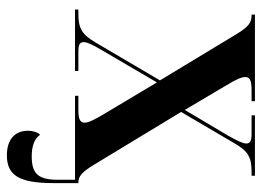

<svg xmlns="http://www.w3.org/2000/svg" viewBox="-124 -452 779 572"><g transform="rotate(90 266.0 -166.5)"><path d="M9 0H192V-10H134C114 -10 106 -14 106 -26C106 -36 114 -53 130 -80L226 -244L321 -85C337 -58 346 -40 346 -29C346 -15 336 -10 307 -10H266V0H516V51C516 109 499 129 446 129C414 129 393 120 382 104C375 111 370 125 370 140C370 179 396 203 443 203C503 203 526 167 526 63V-10H525C506 -10 494 -19 471 -57L314 -316L408 -476C431 -516 450 -526 492 -526H504V-536H324V-526H378C400 -526 408 -522 408 -510C408 -499 399 -482 384 -455L308 -327L234 -452C218 -478 210 -496 210 -507C210 -520 219 -526 248 -526H282V-536H24V-526H26C49 -526 61 -516 84 -478L220 -253L107 -61C83 -20 64 -10 22 -10H9Z"/></g></svg>

Font: Noto Serif Display ExtraCondensed
Style: Bold
Weight: 700
Width: 2
Designer: Monotype Design Team
Foundry: Monotype Imaging Inc.
Version: Version 2.009